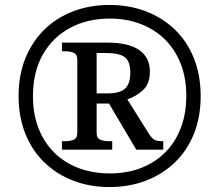

<svg xmlns="http://www.w3.org/2000/svg" viewBox="-20 -745 885 775"><path d="M422 10Q342 10 275 -16Q208 -42 158.5 -90Q109 -138 82 -206Q55 -274 55 -358Q55 -441 82 -508.5Q109 -576 158 -624.5Q207 -673 274.5 -699Q342 -725 422 -725Q502 -725 569.5 -699Q637 -673 686.5 -625Q736 -577 763 -509Q790 -441 790 -357Q790 -273 763 -205.5Q736 -138 686.5 -90Q637 -42 569.5 -16Q502 10 422 10ZM423 -45Q493 -45 549.5 -67Q606 -89 647 -130Q688 -171 710 -229Q732 -287 732 -358Q732 -430 709.5 -487.5Q687 -545 646 -585.5Q605 -626 548.5 -648Q492 -670 423 -670Q332 -670 262 -632Q192 -594 152.5 -524Q113 -454 113 -357Q113 -284 136 -226Q159 -168 200.5 -127.5Q242 -87 299 -66Q356 -45 423 -45ZM230 -141V-175H243Q263 -175 277.5 -181Q292 -187 292 -210V-503Q292 -526 277.5 -532Q263 -538 243 -538H230V-573H413Q499 -573 542 -543Q585 -513 585 -456Q585 -407 557.5 -381.5Q530 -356 494 -344L583 -202Q594 -186 604 -180.5Q614 -175 639 -175V-141H530L420 -327H370V-210Q370 -187 385 -181Q400 -175 419 -175H433V-141ZM412 -368Q465 -368 485.5 -388Q506 -408 506 -451Q506 -497 484 -514Q462 -531 409 -531H370V-368Z"/></svg>

Font: Noto Serif Gurmukhi
Style: Regular
Weight: 400
Designer: Vaibhav Singh and the Monotype Design Team
Foundry: Monotype Imaging Inc.
Version: Version 2.003